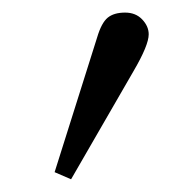

<svg xmlns="http://www.w3.org/2000/svg" viewBox="-20 -115 272 302"><path d="M65.9 155.8 132.8 -56.2Q139.6 -79.1 149.4 -87.2Q159.2 -95.2 176.8 -95.2Q193.4 -95.2 203.6 -84.5Q213.9 -73.7 213.9 -61Q213.9 -43.9 189.9 -2.9L91.8 167Z"/></svg>

Font: Dehuti
Style: Bold
Weight: 700
Version: Version 1.2